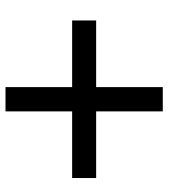

<svg xmlns="http://www.w3.org/2000/svg" viewBox="22 -678 597 680"><g transform="rotate(90 320.0 -337.5)"><path d="M374 -59H288V-295H52V-380H288V-616H374V-380H610V-295H374Z"/></g></svg>

Font: Open Sauce Sans Medium Italic
Style: Regular
Weight: 500
Italic angle: -10°
Designer: Alfredo Marco Pradil
Foundry: Creative Sauce Fz LLC
Version: Version 1.477